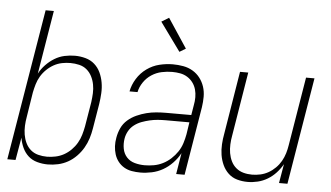

<svg xmlns="http://www.w3.org/2000/svg" viewBox="-52 -837 1604 930"><g transform="rotate(5 750.0 -371.5)"><path d="M210 8Q184 8 158.5 1Q133 -6 115 -22.5Q97 -39 86.5 -62Q76 -85 72 -110L53 0H13L135 -735H175L124 -426Q136 -449 155 -469Q174 -489 197 -503Q220 -517 245.5 -522.5Q271 -528 296 -528Q322 -528 347.5 -521Q373 -514 391.5 -497.5Q410 -481 420.5 -458.5Q431 -436 435.5 -410.5Q440 -385 438.5 -358Q437 -331 433 -305L413 -185Q409 -160 401.5 -136Q394 -112 381 -89.5Q368 -67 349 -47.5Q330 -28 307.5 -15.5Q285 -3 260 2.5Q235 8 210 8ZM203 -29Q223 -29 244.5 -33.5Q266 -38 285 -48.5Q304 -59 320 -75Q336 -91 347 -110Q358 -129 364 -149.5Q370 -170 374 -191L394 -311Q397 -333 398 -354.5Q399 -376 395 -397Q391 -418 381.5 -436.5Q372 -455 356.5 -468Q341 -481 320 -486Q299 -491 277 -491Q257 -491 236.5 -487Q216 -483 197 -472.5Q178 -462 162 -446.5Q146 -431 135 -412.5Q124 -394 118 -373.5Q112 -353 108 -333L89 -213Q85 -191 84 -169Q83 -147 86.5 -126Q90 -105 99 -86Q108 -67 123.5 -53.5Q139 -40 160 -34.5Q181 -29 203 -29Z M660 8Q639 8 618.5 4.5Q598 1 581 -9Q564 -19 552 -34.5Q540 -50 534 -69Q528 -88 527 -108.5Q526 -129 530 -150Q534 -174 544.5 -197Q555 -220 574.5 -237Q594 -254 617.5 -264.5Q641 -275 664.5 -281Q688 -287 712 -289Q736 -291 760 -291H882L890 -339Q894 -359 894 -378.5Q894 -398 889 -416Q884 -434 873 -449Q862 -464 846 -474Q830 -484 811 -487.5Q792 -491 772 -491Q747 -491 721 -485.5Q695 -480 672 -465Q649 -450 633.5 -427Q618 -404 613 -379H574Q580 -411 598.5 -441Q617 -471 645.5 -491.5Q674 -512 707 -520Q740 -528 772 -528Q798 -528 823 -523.5Q848 -519 869 -506.5Q890 -494 904.5 -475Q919 -456 926.5 -433Q934 -410 934 -384.5Q934 -359 930 -333L875 0H834L851 -103Q837 -77 816 -55Q795 -33 769.5 -18.5Q744 -4 715.5 2Q687 8 660 8ZM678 -29Q700 -29 722.5 -33Q745 -37 766 -47.5Q787 -58 805 -74.5Q823 -91 836 -110.5Q849 -130 856 -152Q863 -174 867 -196L876 -255H760Q741 -255 722 -253.5Q703 -252 683.5 -247.5Q664 -243 645 -236Q626 -229 609.5 -216.5Q593 -204 583 -186Q573 -168 570 -149Q566 -124 570.5 -100Q575 -76 590.5 -59Q606 -42 629.5 -35.5Q653 -29 678 -29ZM798 -591 698 -729 734 -751 828 -609Z M1182 8Q1155 8 1130.5 1Q1106 -6 1088 -23Q1070 -40 1059.5 -63Q1049 -86 1045 -111Q1041 -136 1042.5 -162.5Q1044 -189 1049 -215L1099 -520H1139L1088 -209Q1084 -188 1083 -166Q1082 -144 1085.5 -123.5Q1089 -103 1098 -84.5Q1107 -66 1122.5 -53Q1138 -40 1158 -34.5Q1178 -29 1200 -29Q1220 -29 1240.5 -33.5Q1261 -38 1279.5 -48.5Q1298 -59 1313.5 -74.5Q1329 -90 1339.5 -108.5Q1350 -127 1356 -147Q1362 -167 1365 -187L1420 -520H1461L1375 0H1334L1350 -93Q1337 -70 1319 -50.5Q1301 -31 1278.5 -17.5Q1256 -4 1231 2Q1206 8 1182 8Z"/></g></svg>

Font: Iosevka SS04 Extralight
Style: Italic
Weight: 200
Italic angle: -9°
Monospace: yes
Designer: Belleve Invis
Foundry: Belleve Invis
Version: Version 19.0.0; ttfautohint (v1.8.4)